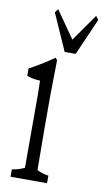

<svg xmlns="http://www.w3.org/2000/svg" viewBox="-90 -791 478 883"><g transform="rotate(10 149.0 -349.5)"><path d="M25.9 14.6Q54.7 11.2 83.5 -2.4Q83.5 -2.4 83.5 -5.9Q84 -7.3 84 -18.6Q84 -60.5 84 -112.8Q84 -219.7 84 -336.9Q84 -370.1 82.5 -409.7Q51.8 -410.2 21 -420.9Q21 -433.6 21 -455.6Q78.1 -485.8 135.3 -525.9Q139.6 -517.1 143.6 -518.1Q142.6 -432.6 141.1 -356.9Q141.1 -272.5 141.1 -198.2Q141.1 -160.6 141.6 -114.3Q142.1 -67.9 142.6 -2.4Q169.4 10.7 196.3 14.2Q196.3 36.6 196.3 49.3Q196.3 49.3 25.9 49.3Q25.9 37.1 25.9 14.6ZM196.3 -621.1 285.2 -747.6 297.9 -731 222.7 -559.1H171.4L95.2 -731L107.9 -747.6Z"/></g></svg>

Font: Scarab Serif
Style: Light
Weight: 300
Designer: John Roberts
Foundry: Scarab
Version: 1.0